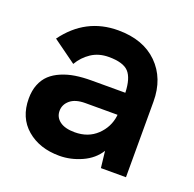

<svg xmlns="http://www.w3.org/2000/svg" viewBox="-97 -597 712 706"><g transform="rotate(20 259.0 -244.0)"><path d="M251 -498Q349.1 -498 405.5 -442.4Q461.9 -386.7 461.9 -295.9V0H363.8L356.4 -64.9Q334 -28.8 291.3 -9.5Q248.5 9.8 204.1 9.8Q126.5 9.8 76.7 -32.7Q26.9 -75.2 26.9 -149.9Q26.9 -181.2 36.6 -205.3Q46.4 -229.5 63.5 -245.4Q80.6 -261.2 105.5 -271.7Q130.4 -282.2 158.7 -286.6Q187 -291 221.2 -291H353.5Q351.6 -347.2 330.1 -370.6Q308.6 -394 252 -394Q212.9 -394 183.8 -374.8Q154.8 -355.5 137.2 -325.2L45.9 -391.1Q124 -498 251 -498ZM228 -90.8Q280.3 -90.8 314.2 -123Q348.1 -155.3 354 -201.2V-205.1H228Q189.5 -205.1 169.2 -188Q148.9 -170.9 148.9 -146Q148.9 -121.1 169.2 -106Q189.5 -90.8 228 -90.8Z"/></g></svg>

Font: HK Grotesk Legacy
Style: Bold
Weight: 700
Designer: Alfredo Marco Pradil
Foundry: Hanken Design Co.
Version: Version 2.022;PS 002.022;hotconv 1.0.88;makeotf.lib2.5.64775